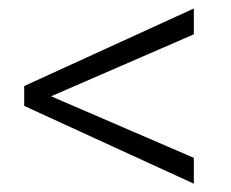

<svg xmlns="http://www.w3.org/2000/svg" viewBox="-20 -549 551 457"><path d="M101.6 -319.8 441.4 -173.3V-111.8L37.6 -296.9V-344.2L441.4 -528.8V-467.3Z"/></svg>

Font: Roboto Light
Style: Regular
Weight: 300
Designer: Google
Version: Version 2.134; 2016; ttfautohint (v1.6)